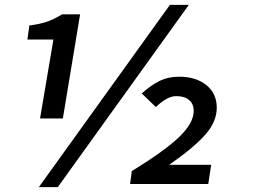

<svg xmlns="http://www.w3.org/2000/svg" viewBox="-20 -758 1072 791"><path d="M680 -738H758L218 13H140ZM778 -301Q778 -330 759 -346Q740 -362 706 -362Q669 -362 622 -317L564 -373Q603 -408 638 -425Q673 -442 718 -442Q787 -442 830 -407.5Q873 -373 873 -314Q873 -257 826 -203.5Q779 -150 677 -79H850L838 0H516L523 -53Q658 -136 718 -193.5Q778 -251 778 -301ZM200 -595H93L101 -653Q147 -659 176 -669.5Q205 -680 236 -699H310L239 -270H145Z"/></svg>

Font: Nebula Sans Semibold
Style: Regular
Weight: 600
Italic angle: -9°
Designer: Paul D. Hunt for Adobe (as Source Sans)
Foundry: Nebula Entertainment & Broadcasting LLC
Version: Version 1.010